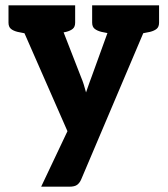

<svg xmlns="http://www.w3.org/2000/svg" viewBox="-20 -537 631 723"><path d="M135 166 234 -43 26 -517H151Q168 -517 177 -509Q186 -501 190 -491L285 -247Q291 -233 295.5 -218.5Q300 -204 304 -189Q306 -195 310 -206.5Q314 -218 318.5 -230.5Q323 -243 325 -248L413 -491Q417 -502 428 -509.5Q439 -517 451 -517H564L286 138Q280 152 270.5 159Q261 166 241 166ZM135 -481V-517H210V-481ZM399 -481V-517H473V-481ZM110 -517 96 -407 46 -417Q30 -421 21 -428.5Q12 -436 12 -452V-517ZM263 -517V-452Q263 -436 254 -428.5Q245 -421 229 -417L179 -407L165 -517ZM425 -517 412 -407 362 -417Q346 -421 336.5 -428.5Q327 -436 327 -452V-517ZM579 -517V-452Q579 -436 570 -428.5Q561 -421 545 -417L494 -407L481 -517Z"/></svg>

Font: Aleo ExtraBold
Style: Regular
Weight: 800
Designer: Alessio Laiso
Foundry: Alessio Laiso
Version: Version 2.001;gftools[0.9.29]